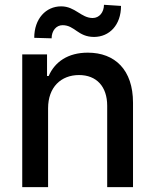

<svg xmlns="http://www.w3.org/2000/svg" viewBox="-20 -769 637 789"><path d="M177.6 -323.9C177.6 -410.9 230.8 -460.6 304.7 -460.6C376.8 -460.6 420.5 -413.4 420.5 -334.2V0H526.6V-346.9C526.6 -481.9 452.4 -552.6 340.9 -552.6C258.9 -552.6 205.3 -514.6 180 -456.7H173.3V-545.5H71.4V0H177.6ZM120.7 -613.6 192.1 -611.5C192.1 -642.4 210.9 -665.5 237.2 -665.5C287.6 -665.5 299.7 -617.2 366.8 -617.2C429 -617.5 477.3 -665.5 477.3 -744.7L407.3 -749.3C407 -718.4 388.1 -695 360.8 -695C313.2 -695 289.1 -742.9 231.2 -742.9C168.7 -742.9 120.7 -692.1 120.7 -613.6Z"/></svg>

Font: Margiela Sans Medium
Style: Regular
Weight: 500
Designer: Stefan Endress, Andreas Faust
Version: Version 1.100;FEAKit 1.0